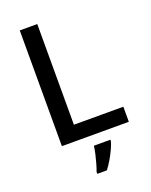

<svg xmlns="http://www.w3.org/2000/svg" viewBox="-169 -803 875 1113"><g transform="rotate(-20 268.0 -246.5)"><path d="M95 0V-714H203V-93H508V0ZM372 70Q367 89 354.5 116Q342 143 326 170.5Q310 198 292 221H233V209Q240 191 247.5 164.5Q255 138 261.5 110Q268 82 270 61H372Z"/></g></svg>

Font: Noto Sans Thai Medium
Style: Regular
Weight: 500
Designer: Monotype Design Team
Foundry: Monotype Imaging Inc.
Version: Version 2.001